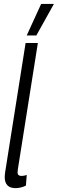

<svg xmlns="http://www.w3.org/2000/svg" viewBox="-20 -962 299 992"><path d="M112.3 -740H175.6L76.2 -112.3Q73.8 -97.6 72.3 -87.8Q70.8 -77.9 70.8 -71.2Q70.8 -65.5 72.8 -61.5Q74.8 -57.5 79.4 -55.3Q84 -53.1 91.8 -53.1Q96.6 -53.1 103.2 -54.2Q109.9 -55.2 118.1 -58.3L114 -3.3Q103.1 2.9 88.2 6.5Q73.3 10 60.6 10Q31.5 10 18 -4.8Q4.4 -19.6 4.4 -46Q4.4 -52 5.1 -59.1Q5.7 -66.1 6.7 -73.1ZM118 -778.8 192.6 -941.7H258.6L167.8 -778.8Z"/></svg>

Font: Georama ExtraCondensed Thin
Style: Italic
Weight: 100
Width: 2
Italic angle: -9°
Designer: Jean-Baptiste Levee
Foundry: Production Type
Version: Version 1.001